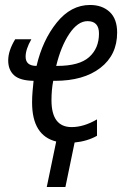

<svg xmlns="http://www.w3.org/2000/svg" viewBox="-20 -566 510 772"><path d="M168 186H243L280 7Q331 2 370 -20V-86Q317 -55 268 -55Q187 -55 187 -163Q187 -205 194 -241H201Q316 -241 383.5 -293Q451 -345 451 -435Q451 -490 421 -518Q391 -546 342 -546Q265 -546 208 -475Q151 -404 127 -301Q83 -301 83 -338Q83 -368 106 -408H41Q13 -362 13 -323Q13 -285 36.5 -263.5Q60 -242 115 -241Q113 -222 111 -199.5Q109 -177 109 -154Q109 -21 206 3ZM206 -301Q225 -380 259 -430.5Q293 -481 332 -481Q378 -481 378 -431Q378 -372 338.5 -336.5Q299 -301 210 -301Z"/></svg>

Font: Noto Sans UI Condensed
Style: Italic
Weight: 400
Width: 3
Italic angle: -12°
Designer: Monotype Design Team
Foundry: Monotype Imaging Inc.
Version: Version 1.901